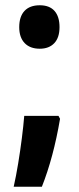

<svg xmlns="http://www.w3.org/2000/svg" viewBox="-20 -573 300 729"><path d="M53 -470Q53 -510 73 -531.5Q93 -553 131 -553Q168 -553 187 -531.5Q206 -510 206 -470Q206 -430 186 -409Q166 -388 131 -388Q94 -388 73.5 -409.5Q53 -431 53 -470ZM208 -122Q183 25 139 136H32Q41 96 49 47.5Q57 -1 63 -48.5Q69 -96 72 -133H202Z"/></svg>

Font: Noto Sans Thai ExtCond
Style: Bold
Weight: 700
Width: 2
Designer: Monotype Design Team
Foundry: Monotype Imaging Inc.
Version: Version 2.002; ttfautohint (v1.8.4.7-5d5b)